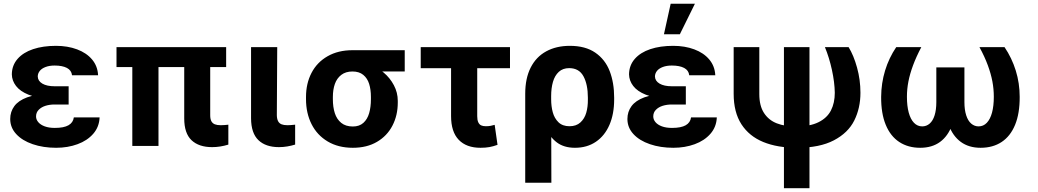

<svg xmlns="http://www.w3.org/2000/svg" viewBox="-20 -783 5567 1030"><path d="M348.2 -278V-222.4H273.6Q246.2 -222.4 223.9 -215.4Q201.5 -208.3 187.5 -193.8Q173.4 -179.4 173.4 -158.4Q173.4 -141.7 185.4 -127.6Q197.4 -113.4 220 -105.1Q242.6 -96.8 273.9 -96.8Q322.7 -96.8 347.5 -111.1Q372.4 -125.4 376.1 -153.2H514.3Q512.3 -102.2 480.2 -65.3Q448.1 -28.5 395.8 -9.4Q343.5 9.8 281 9.8Q211.8 9.8 155.5 -9.5Q99.3 -28.7 67.1 -63.7Q34.8 -98.6 34.8 -144.7Q34.8 -183.8 56.9 -213.7Q78.9 -243.5 125.6 -260.8Q172.2 -278 243.3 -278ZM43.5 -384.2Q44 -432.5 74.3 -467.1Q104.6 -501.7 157.7 -519.4Q210.8 -537.1 280.2 -537.1Q342.9 -537.1 393.5 -518.2Q444.1 -499.3 474 -463.8Q503.8 -428.3 506.2 -379.4H366.4Q363.5 -405.5 339.2 -418.5Q314.8 -431.4 273 -431.4Q245 -431.4 224.5 -423.6Q204 -415.8 193.5 -402.8Q183 -389.8 182.5 -373.1Q183 -348.8 207.1 -334.5Q231.2 -320.2 273.6 -320.2H348.2V-257.2H243.3Q177.5 -257.2 132.7 -275.2Q88 -293.1 66 -321.8Q44 -350.4 43.5 -384.2Z M1193.2 -423.3H605V-530.3H1193.2ZM830.2 0H689.8V-530.3H830.2ZM1107.7 -530.3V-164.9Q1107.7 -144.1 1114 -132.5Q1120.3 -121 1132.7 -116.1Q1145 -111.3 1164 -111.3Q1175.9 -111.3 1183.9 -112.1Q1191.9 -112.9 1202.5 -113.8Q1203 -114.2 1203.7 -114.2Q1204.4 -114.2 1205 -114.2V-7.2Q1160.7 6.3 1118.1 6.3Q1046.6 6.3 1007.4 -30.9Q968.3 -68 968.3 -147.9V-530.3Z M1467.2 -530.3 1465.1 -164.9Q1465.6 -144.6 1471.9 -132.8Q1478.2 -121 1490.5 -116.1Q1502.8 -111.3 1521.6 -111.3Q1536.7 -111.3 1555.4 -113.4Q1560.7 -114.2 1563.3 -114.2V-7.4Q1543.3 -1.2 1521.6 2.5Q1500 6.3 1476.4 6.3Q1405.4 6.3 1366.4 -31.1Q1327.3 -68.4 1326.8 -147.9V-530.3Z M1870.8 -513.7Q1877.2 -511.6 1883.6 -505.7Q1890.1 -499.7 1897.2 -491.2Q1905.2 -478.6 1913.7 -468.8Q1922.3 -459 1935.4 -449.8Q1948.5 -440.5 1965.4 -435.1Q2004.1 -422.4 2038.2 -393.7Q2072.3 -365 2093.1 -325.6Q2113.9 -286.2 2113.9 -242.2V-232.4Q2113.9 -164 2085.2 -108.9Q2056.6 -53.7 2002.3 -22Q1948.1 9.8 1872.8 9.8Q1794.7 9.8 1737.9 -24.1Q1681 -58 1651.3 -117.1Q1621.6 -176.2 1621.6 -251V-262.7Q1621.6 -335.1 1651.1 -391.9Q1680.6 -448.8 1737.2 -481.2Q1793.8 -513.7 1870.8 -513.7ZM1872.8 -104.4Q1907.8 -104.4 1929.3 -123.8Q1950.9 -143.2 1960.3 -175.8Q1969.8 -208.5 1969.8 -251V-262.7Q1969.8 -302.7 1960.3 -332.9Q1950.9 -363.1 1928.8 -381.3Q1906.8 -399.5 1870.8 -399.5Q1834.6 -399.5 1810.9 -381.3Q1787.2 -363.1 1776.4 -332.6Q1765.7 -302.1 1765.7 -262.7V-251Q1765.7 -208.5 1776.2 -175.8Q1786.7 -143.2 1810.6 -123.8Q1834.5 -104.4 1872.8 -104.4ZM2151.2 -399.5H1870.8V-513.7H2151.2Z M2715.9 -417.2H2237V-530.3H2715.9ZM2540.1 -530.3V-159.7Q2540.1 -139 2545.7 -127Q2551.3 -115 2561.2 -110.4Q2571.2 -105.8 2586.2 -105.8Q2600.7 -105.8 2612.1 -108Q2623.6 -110.2 2633.7 -113.3L2649 -6Q2625.3 2.5 2605.2 6.1Q2585 9.8 2557.5 9.8Q2482 9.8 2440.9 -33Q2399.8 -75.7 2399.8 -160.3V-530.3Z M3037.2 -537.1Q3120.3 -537.1 3173.4 -500.6Q3226.4 -464.2 3250.6 -401.8Q3274.7 -339.4 3274.7 -259.1V-249.3Q3274.7 -171.5 3249.5 -113.2Q3224.2 -54.8 3176.8 -22.5Q3129.3 9.8 3064.4 9.8Q3005.5 9.8 2967.3 -18.9Q2929.1 -47.6 2907.4 -98.3Q2885.8 -149 2871.9 -224.2L2936.7 -250.4Q2936.7 -212.7 2945.4 -180.6Q2954.1 -148.4 2976 -127.1Q2997.9 -105.8 3035.2 -105.8Q3071.4 -105.8 3093.7 -126.2Q3116 -146.6 3125.1 -178.5Q3134.2 -210.3 3133.7 -249.3V-259.1Q3133.7 -330.1 3110 -373.8Q3086.3 -417.5 3033.3 -417.5Q2999.5 -417.5 2977.8 -397.6Q2956.1 -377.6 2946.4 -343.9Q2936.7 -310.2 2936.7 -267.4L2937.9 197.3H2797.6V-280.2Q2797.6 -362.7 2826.8 -420.3Q2856 -478 2910.1 -507.5Q2964.2 -537.1 3037.2 -537.1Z M3659.2 -278V-222.4H3584.7Q3557.3 -222.4 3534.9 -215.4Q3512.5 -208.3 3498.5 -193.8Q3484.5 -179.4 3484.5 -158.4Q3484.5 -141.7 3496.4 -127.6Q3508.4 -113.4 3531 -105.1Q3553.6 -96.8 3584.9 -96.8Q3633.7 -96.8 3658.6 -111.1Q3683.5 -125.4 3687.2 -153.2H3825.4Q3823.4 -102.2 3791.2 -65.3Q3759.1 -28.5 3706.8 -9.4Q3654.6 9.8 3592.1 9.8Q3522.8 9.8 3466.6 -9.5Q3410.3 -28.7 3378.1 -63.7Q3345.8 -98.6 3345.8 -144.7Q3345.8 -183.8 3367.9 -213.7Q3390 -243.5 3436.6 -260.8Q3483.3 -278 3554.3 -278ZM3354.5 -384.2Q3355.1 -432.5 3385.4 -467.1Q3415.7 -501.7 3468.7 -519.4Q3521.8 -537.1 3591.2 -537.1Q3654 -537.1 3704.6 -518.2Q3755.2 -499.3 3785 -463.8Q3814.8 -428.3 3817.2 -379.4H3677.4Q3674.6 -405.5 3650.2 -418.5Q3625.8 -431.4 3584 -431.4Q3556.1 -431.4 3535.6 -423.6Q3515.1 -415.8 3504.6 -402.8Q3494.1 -389.8 3493.5 -373.1Q3494.1 -348.8 3518.2 -334.5Q3542.3 -320.2 3584.7 -320.2H3659.2V-257.2H3554.3Q3488.5 -257.2 3443.8 -275.2Q3399 -293.1 3377 -321.8Q3355.1 -350.4 3354.5 -384.2ZM3577.9 -763.1H3708L3627.1 -599.2H3541.8Z M4053.4 -530.3V-278.2Q4053.4 -215.7 4078.4 -177.1Q4103.4 -138.4 4147.1 -121.4Q4190.9 -104.4 4250.5 -104.4Q4324.6 -104.4 4370.9 -127.4Q4417.2 -150.3 4437.7 -190.6Q4458.3 -230.9 4458.3 -285.4Q4457.4 -341.4 4443 -407.8Q4428.5 -474.1 4405.3 -530.3H4532.3Q4559.6 -486.2 4577.7 -420.5Q4595.9 -354.8 4595.9 -285.4Q4595.9 -202.9 4562.8 -136.6Q4529.8 -70.3 4453.5 -30.3Q4377.2 9.8 4255.5 9.8Q4150.7 9.8 4074.9 -21.1Q3999.1 -52.1 3957.4 -116.4Q3915.8 -180.8 3915.8 -279.9V-530.3ZM4322.5 -530.3V226.6H4185.5V-530.3Z M4845.3 -263.8Q4845.3 -214.9 4854.9 -179.2Q4864.5 -143.6 4883 -124.3Q4901.6 -105 4927.1 -105Q4950.1 -105 4967.3 -120Q4984.6 -135 4993.8 -164.4Q5003 -193.7 5003 -235.1V-421.4H5108.1V-249.4Q5108.1 -169.7 5087 -111.5Q5065.9 -53.2 5023.1 -21.7Q4980.3 9.8 4916.3 9.8Q4851.7 9.8 4804.3 -21.2Q4756.9 -52.2 4731.7 -113.3Q4706.4 -174.5 4707 -263.5Q4707.5 -336.8 4728.1 -404.5Q4748.7 -472.2 4788 -530.3H4922.5Q4895.2 -478.5 4878.2 -432.7Q4861.2 -386.8 4853.3 -346.1Q4845.3 -305.3 4845.3 -263.8ZM5450.2 -263.5Q5450.7 -174.5 5425.5 -113.3Q5400.3 -52.2 5353.2 -21.2Q5306.1 9.8 5240.4 9.8Q5177.4 9.8 5134.4 -21.7Q5091.4 -53.2 5070 -111.5Q5048.6 -169.7 5048.6 -249.4V-421.4H5153.7V-235.1Q5153.7 -194.2 5163.2 -164.6Q5172.6 -135 5190.1 -120Q5207.6 -105 5229.7 -105Q5255.6 -105 5273.9 -124.3Q5292.3 -143.6 5301.9 -179.2Q5311.4 -214.9 5311.4 -263.8Q5311.4 -305.3 5303.7 -346.3Q5296 -387.3 5279.2 -432.9Q5262.5 -478.5 5234.3 -530.3H5368.8Q5408.1 -472.2 5429.2 -404.3Q5450.2 -336.4 5450.2 -263.5Z"/></svg>

Font: Pretendard JP Variable
Style: Regular
Weight: 400
Designer: Base glyphs from Inter by Rasmus Andersson; Hangul glyphs from Noto Sans CJK(Source Han Sans) by Jang Soo-young and Kang
Foundry: Kil Hyung-jin
Version: Version 1.307;Glyphs 3.2 (3192)